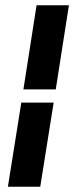

<svg xmlns="http://www.w3.org/2000/svg" viewBox="-20 -640 282 730"><path d="M10 70H133L184 -250H61ZM69 -300H192L242 -620H119Z"/></svg>

Font: Charger Sport
Style: UltNrwObl
Weight: 1000
Designer: Jasper
Foundry: Cannot Into Space Fonts
Version: Version 1.1